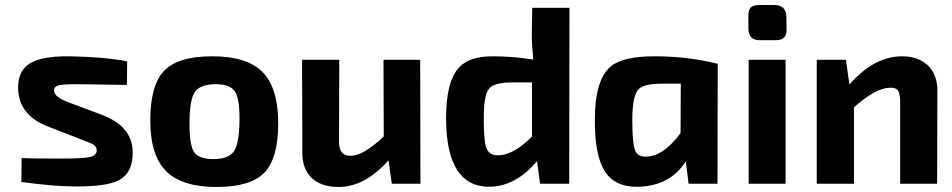

<svg xmlns="http://www.w3.org/2000/svg" viewBox="-20 -731 3790 764"><path d="M175 -226Q54 -271 52 -380Q51 -448 98 -478Q145 -508 255 -507Q391 -505 486 -487L485 -393L290 -396Q232 -396 215 -392Q195 -387 195 -370Q195 -345 255 -323L383 -275Q507 -229 508 -126Q509 -42 451 -13Q404 11 285 11Q195 11 65 -7L66 -102Q102 -100 223 -100Q310 -100 337 -106Q364 -112 365 -132Q365 -148 350 -157Q343 -161 301 -177Z M1023 -446Q1087 -383 1087 -240Q1087 -101 1032 -44Q977 13 842 13Q706 13 643 -48Q578 -111 578 -252Q578 -392 633 -449Q688 -507 824 -507Q961 -507 1023 -446ZM756 -366Q734 -334 734 -240Q734 -154 752 -126Q771 -98 830 -98Q889 -98 911 -129Q932 -161 933 -252Q934 -338 915 -367Q895 -396 839 -396Q778 -396 756 -366Z M1653 0H1539L1526 -93Q1431 13 1328 13Q1257 13 1219 -24Q1182 -61 1183 -126L1182 -493H1330L1329 -166Q1329 -111 1374 -111Q1426 -111 1507 -188L1506 -493H1652Z M2245 0H2129L2117 -90Q2031 12 1926 12Q1757 12 1755 -256Q1754 -406 1807 -463Q1848 -507 1941 -507Q2021 -507 2102 -494Q2096 -556 2096 -591L2098 -700H2246ZM2018 -403Q1945 -403 1926 -378Q1904 -352 1905 -254Q1905 -168 1916 -141Q1927 -112 1963 -113Q2024 -114 2097 -188V-403Z M2720 0 2709 -89Q2646 9 2521 12Q2428 15 2387 -49Q2346 -112 2347 -256Q2347 -415 2412 -468Q2460 -507 2586 -507Q2717 -507 2836 -477L2835 0ZM2613 -398Q2541 -398 2520 -375Q2496 -348 2496 -254Q2496 -160 2507 -133Q2517 -106 2553 -108Q2619 -109 2688 -201L2689 -398Z M3061 -711Q3108 -711 3109 -665L3110 -611Q3110 -571 3067 -571H3004Q2958 -571 2958 -617V-670Q2956 -711 2999 -711ZM2959 0V-493H3106V0Z M3360 -395Q3459 -507 3569 -507Q3632 -507 3671 -472Q3711 -434 3710 -367L3709 0H3562V-323Q3562 -358 3553 -371Q3545 -383 3521 -382Q3465 -381 3378 -304V0H3230V-493H3346Z"/></svg>

Font: Taylor Sans Bold LRS
Style: Bold
Weight: 700
Italic angle: -8°
Designer: Natanael Gama
Version: Version 1.001 September 8, 2015